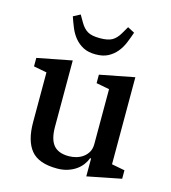

<svg xmlns="http://www.w3.org/2000/svg" viewBox="-114 -858 860 963"><g transform="rotate(15 315.5 -376.5)"><path d="M270 12Q175 12 135 -36.5Q95 -85 95 -182V-440L27 -453V-497L207 -532V-188Q207 -123 232 -93Q257 -63 311 -63Q331 -63 350.5 -68.5Q370 -74 385.5 -85.5Q401 -97 410.5 -114Q420 -131 420 -155V-440L352 -453V-497L532 -532V-80L600 -67V-23L423 12V-81H418Q412 -64 399.5 -47Q387 -30 368.5 -17Q350 -4 325.5 4Q301 12 270 12ZM309 -591Q270 -591 244 -605Q218 -619 200 -641Q182 -663 170.5 -691Q159 -719 150 -746L186 -765L207 -729Q223 -701 244.5 -688Q266 -675 309 -675Q352 -675 373.5 -688Q395 -701 411 -729L432 -765L468 -746Q459 -719 447.5 -691Q436 -663 418 -641Q400 -619 374 -605Q348 -591 309 -591Z"/></g></svg>

Font: IBM Plex Serif Medium
Style: Regular
Weight: 500
Designer: Mike Abbink, Paul van der Laan, Pieter van Rosmalen
Foundry: Bold Monday
Version: Version 2.5